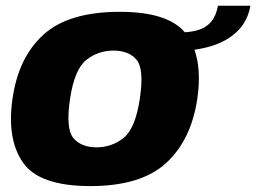

<svg xmlns="http://www.w3.org/2000/svg" viewBox="-20 -641 888 666"><path d="M293 4.5Q469.5 4.5 556.5 -75.8Q643.5 -156 664.5 -299Q679 -399 654.5 -468.5Q687 -473 715.5 -482Q770.5 -499.5 805 -534.2Q839.5 -569 848.5 -621H736Q730 -588 714.2 -567.8Q698.5 -547.5 671 -538Q650.5 -531 621 -529Q561 -600 395.5 -600Q218.5 -600 131.2 -521.2Q44 -442.5 23.5 -299Q3 -158.5 59.8 -77Q116.5 4.5 293 4.5ZM314.5 -130Q261.5 -130 234.5 -162.2Q207.5 -194.5 223 -298.5Q238.5 -401 279.5 -433.2Q320.5 -465.5 373.5 -465.5Q427 -465.5 453.8 -433.5Q480.5 -401.5 465 -298.5Q449.5 -195 408.5 -162.5Q367.5 -130 314.5 -130Z"/></svg>

Font: Anybody Thin ExtraBold
Style: Italic
Weight: 800
Italic angle: -10°
Version: Version 1.113;gftools[0.9.25]